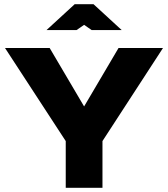

<svg xmlns="http://www.w3.org/2000/svg" viewBox="-20 -900 806 920"><path d="M4 -670 295 -224V0H471V-224L761 -670H548L383 -390L218 -670ZM203 -756H347L383 -781L419 -756H563L428 -880H338Z"/></svg>

Font: LT Wave Black
Style: Regular
Weight: 900
Designer: Daniel Lyons
Version: Version 2.5 (Glyphs App)